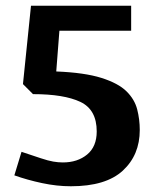

<svg xmlns="http://www.w3.org/2000/svg" viewBox="-20 -635 553 669"><path d="M227 14Q178 14 126.5 3Q75 -8 30 -24L55 -106Q97 -92 122.5 -83.5Q148 -75 165.5 -72Q183 -69 199 -69Q250 -69 283.5 -96.5Q317 -124 317 -177Q317 -253 260 -280Q203 -307 95 -307L60 -342L88 -615H437V-528H187L176 -386Q275 -382 333.5 -363.5Q392 -345 420.5 -317Q449 -289 458 -254Q467 -219 467 -182Q467 -95 408 -40.5Q349 14 227 14Z"/></svg>

Font: Manuale ExtraBold
Style: Regular
Weight: 800
Version: Version 1.002